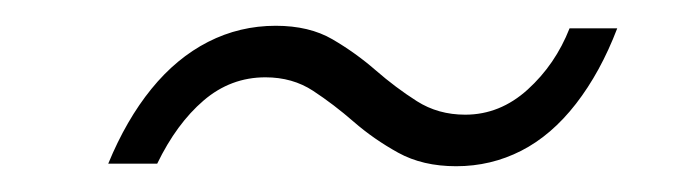

<svg xmlns="http://www.w3.org/2000/svg" viewBox="-20 -397 540 149"><path d="M334 -268Q308 -268 289 -278.5Q270 -289 254.5 -302.5Q239 -316 223 -326.5Q207 -337 186 -337Q159 -337 138 -319Q117 -301 102 -270H64Q78 -304 97.5 -328Q117 -352 141.5 -364.5Q166 -377 194 -377Q220 -377 238 -366.5Q256 -356 271.5 -342.5Q287 -329 303.5 -318.5Q320 -308 341 -308Q368 -308 389.5 -327.5Q411 -347 422 -375H459Q446 -341 427 -316.5Q408 -292 384.5 -280Q361 -268 334 -268Z"/></svg>

Font: DM Sans 12pt ExtraLight
Style: Italic
Weight: 250
Italic angle: -10°
Version: Version 4.004;gftools[0.9.30]